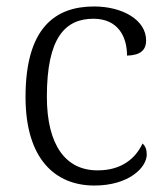

<svg xmlns="http://www.w3.org/2000/svg" viewBox="-20 -564 512 594"><path d="M272 10C379 10 434 -46 434 -86C434 -101 430 -112 421 -120C399 -73 355 -37 283 -37C184 -36 125 -114 125 -265C125 -448 182 -506 269 -506C344 -506 373 -452 373 -392C412 -393 432 -407 432 -439C432 -503 358 -544 271 -544C150 -544 59 -477 59 -264C59 -73 150 10 272 10Z"/></svg>

Font: Noto Serif Ethiopic Light
Style: Regular
Weight: 300
Designer: Monotype Design Team
Foundry: Monotype Imaging Inc.
Version: Version 2.102